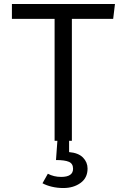

<svg xmlns="http://www.w3.org/2000/svg" viewBox="-20 -709 640 967"><path d="M328 0V57Q375 61 398 84.5Q421 108 421 140Q421 187 385.5 212.5Q350 238 299 238Q269 238 241.5 231.5Q214 225 194 214L221 166Q251 182 288 182Q348 182 348 141Q348 115 327 106Q306 97 262 97L269 0H255V-614H40V-689H559L550 -614H342V0Z"/></svg>

Font: Fira Mono
Style: Regular
Weight: 400
Designer: Carrois Corporate & Edenspiekermann AG
Foundry: Carrois Corporate GbR & Edenspiekermann AG
Version: Version 3.206